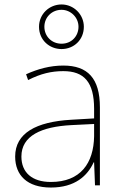

<svg xmlns="http://www.w3.org/2000/svg" viewBox="-20 -882 551 861"><path d="M256 -662C311 -662 356 -703 356 -762C356 -817 311 -862 256 -862C201 -862 155 -819 155 -762C155 -702 202 -662 256 -662ZM256 -686C211 -686 179 -720 179 -762C179 -804 212 -838 256 -838C297 -838 332 -804 332 -762C332 -720 301 -686 256 -686ZM264 -588C205 -588 150 -573 97 -549L106 -523C163 -552 211 -563 264 -563C357 -563 402 -514 402 -394V-351L299 -345C142 -336 48 -285 48 -180C48 -96 102 -41 208 -41C316 -41 372 -93 400 -154H402L406 -51H428V-401C428 -531 373 -588 264 -588ZM301 -321 402 -326V-271C400 -150 341 -66 208 -66C123 -66 76 -109 76 -180C76 -273 165 -314 301 -321Z"/></svg>

Font: Noto Sans Tamil UI Thin
Style: Regular
Weight: 100
Designer: Jelle Bosma - Monotype Design Team
Foundry: Monotype Imaging Inc.
Version: Version 2.004